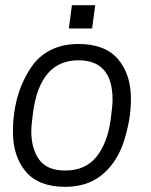

<svg xmlns="http://www.w3.org/2000/svg" viewBox="-20 -711 584 742"><path d="M26 0ZM336 -601H246L258 -691H348ZM232 -52Q311 -52 353.5 -106Q396 -160 408 -251Q415 -303 415 -326Q415 -478 283 -478Q136 -478 108 -279Q101 -227 101 -204Q101 -136 131.5 -94Q162 -52 232 -52ZM232 11Q129 11 79.5 -48Q30 -107 30 -201Q30 -358 112 -467Q175 -541 283 -541Q386 -541 436 -482.5Q486 -424 486 -329Q486 -241 453 -148Q423 -72 368 -30.5Q313 11 232 11Z"/></svg>

Font: Tanohe Sans
Style: Italic
Weight: 400
Designer: Village Type and Design LLC & Cristiano Sobral
Foundry: Cooper Hewitt Smithsonian Design Museum
Version: Version 1.00;September 29, 2021;FontCreator 13.0.0.2655 64-b